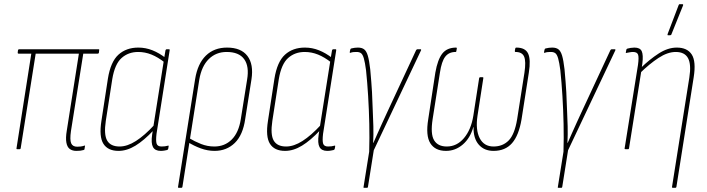

<svg xmlns="http://www.w3.org/2000/svg" viewBox="-20 -715 3390 920"><path d="M346 8Q327 8 314.5 -1Q302 -10 298 -32Q294 -54 300 -89L358 -458H151L79 -4Q78 0 74 0H62Q58 0 59 -4L130 -458H69Q64 -458 65 -464L66 -473Q67 -479 72 -479H452Q457 -479 455 -473L454 -463Q453 -458 448 -458H379L320 -87Q314 -45 321 -28.5Q328 -12 350 -12Q358 -12 366.5 -13Q375 -14 384 -17Q389 -19 387 -14L385 -1Q385 3 380 4Q373 6 365.5 7Q358 8 346 8Z M548 8Q497 8 475.5 -26Q454 -60 466 -136L497 -338Q510 -419 547.5 -453Q585 -487 643 -487Q678 -487 710.5 -474Q743 -461 774 -437L770 -415Q737 -441 706 -453.5Q675 -466 642 -466Q595 -466 562.5 -437Q530 -408 518 -336L487 -136Q477 -70 493.5 -41.5Q510 -13 553 -13Q590 -13 631.5 -39.5Q673 -66 719 -116L716 -91Q670 -42 629 -17Q588 8 548 8ZM750 8Q723 8 713 -10.5Q703 -29 709 -70L713 -95L714 -103L765 -425L766 -433L773 -474Q775 -479 778 -479H790Q794 -479 793 -474L730 -74Q726 -40 730.5 -26.5Q735 -13 754 -13Q763 -13 770.5 -14Q778 -15 785 -17Q789 -19 788 -13L786 -2Q785 3 780 4Q775 5 767.5 6.5Q760 8 750 8Z M837 185Q832 185 833 181L915 -336Q927 -410 966.5 -448.5Q1006 -487 1068 -487Q1135 -487 1165.5 -447Q1196 -407 1185 -335L1155 -145Q1144 -68 1105 -30Q1066 8 1008 8Q975 8 942 -4Q909 -16 879 -35L883 -55Q913 -37 943.5 -25Q974 -13 1007 -13Q1057 -13 1090.5 -46.5Q1124 -80 1134 -145L1164 -333Q1175 -397 1150 -431.5Q1125 -466 1066 -466Q1015 -466 980.5 -432Q946 -398 935 -334L854 181Q853 185 849 185Z M1346 8Q1295 8 1273.5 -26Q1252 -60 1264 -136L1295 -338Q1308 -419 1345.5 -453Q1383 -487 1441 -487Q1476 -487 1508.5 -474Q1541 -461 1572 -437L1568 -415Q1535 -441 1504 -453.5Q1473 -466 1440 -466Q1393 -466 1360.5 -437Q1328 -408 1316 -336L1285 -136Q1275 -70 1291.5 -41.5Q1308 -13 1351 -13Q1388 -13 1429.5 -39.5Q1471 -66 1517 -116L1514 -91Q1468 -42 1427 -17Q1386 8 1346 8ZM1548 8Q1521 8 1511 -10.5Q1501 -29 1507 -70L1511 -95L1512 -103L1563 -425L1564 -433L1571 -474Q1573 -479 1576 -479H1588Q1592 -479 1591 -474L1528 -74Q1524 -40 1528.5 -26.5Q1533 -13 1552 -13Q1561 -13 1568.5 -14Q1576 -15 1583 -17Q1587 -19 1586 -13L1584 -2Q1583 3 1578 4Q1573 5 1565.5 6.5Q1558 8 1548 8Z M1726 185Q1724 185 1722.5 184.5Q1721 184 1722 181L1749 12Q1751 -53 1749.5 -121Q1748 -189 1744 -254.5Q1740 -320 1734 -378Q1729 -416 1723.5 -435Q1718 -454 1710 -460Q1702 -466 1689 -466Q1682 -466 1674.5 -465.5Q1667 -465 1659 -462Q1655 -460 1656 -466L1658 -476Q1659 -482 1664 -483Q1672 -485 1679.5 -486Q1687 -487 1695 -487Q1714 -487 1725 -478.5Q1736 -470 1742.5 -448Q1749 -426 1754 -383Q1760 -318 1762.5 -274Q1765 -230 1766 -189Q1768 -150 1769 -110Q1770 -70 1768 -30H1769Q1779 -53 1789.5 -76.5Q1800 -100 1812 -126.5Q1824 -153 1838 -183L1974 -475Q1977 -479 1980 -479H1994Q1997 -479 1997.5 -478Q1998 -477 1998 -475L1771 5L1743 181Q1742 185 1739 185Z M2117 8Q2065 8 2042 -28.5Q2019 -65 2032 -144L2066 -367Q2077 -430 2099.5 -458.5Q2122 -487 2166 -487Q2169 -487 2169 -483L2167 -472Q2167 -466 2163 -466Q2131 -466 2113.5 -443.5Q2096 -421 2088 -367L2053 -144Q2042 -73 2060 -43Q2078 -13 2121 -13Q2169 -13 2203 -53Q2237 -93 2248 -160L2276 -341Q2277 -345 2281 -345H2293Q2297 -345 2296 -341L2268 -160Q2258 -93 2278.5 -53Q2299 -13 2345 -13Q2389 -13 2417.5 -42Q2446 -71 2458 -144L2493 -367Q2501 -421 2491.5 -443.5Q2482 -466 2450 -466Q2446 -466 2447 -472L2449 -483Q2450 -487 2454 -487Q2497 -487 2510.5 -458.5Q2524 -430 2514 -367L2479 -143Q2466 -66 2433.5 -29Q2401 8 2345 8Q2300 8 2274 -22Q2248 -52 2249 -106H2248Q2233 -53 2197.5 -22.5Q2162 8 2117 8Z M2657 185Q2655 185 2653.5 184.5Q2652 184 2653 181L2680 12Q2682 -53 2680.5 -121Q2679 -189 2675 -254.5Q2671 -320 2665 -378Q2660 -416 2654.5 -435Q2649 -454 2641 -460Q2633 -466 2620 -466Q2613 -466 2605.5 -465.5Q2598 -465 2590 -462Q2586 -460 2587 -466L2589 -476Q2590 -482 2595 -483Q2603 -485 2610.5 -486Q2618 -487 2626 -487Q2645 -487 2656 -478.5Q2667 -470 2673.5 -448Q2680 -426 2685 -383Q2691 -318 2693.5 -274Q2696 -230 2697 -189Q2699 -150 2700 -110Q2701 -70 2699 -30H2700Q2710 -53 2720.5 -76.5Q2731 -100 2743 -126.5Q2755 -153 2769 -183L2905 -475Q2908 -479 2911 -479H2925Q2928 -479 2928.5 -478Q2929 -477 2929 -475L2702 5L2674 181Q2673 185 2670 185Z M3205 185Q3199 185 3200 181L3283 -343Q3293 -406 3277 -436Q3261 -466 3218 -466Q3179 -466 3135.5 -437.5Q3092 -409 3046 -364L3050 -389Q3092 -430 3136 -458.5Q3180 -487 3223 -487Q3273 -487 3294.5 -454Q3316 -421 3304 -345L3221 181Q3220 185 3216 185ZM2978 0Q2972 0 2973 -4L3037 -404Q3042 -440 3037.5 -453Q3033 -466 3013 -466Q3006 -466 2998.5 -464.5Q2991 -463 2984 -462Q2977 -459 2979 -465L2981 -476Q2982 -481 2986 -482Q2992 -484 3002 -485.5Q3012 -487 3020 -487Q3047 -487 3055 -469.5Q3063 -452 3058 -411L3054 -384L3053 -375L2994 -4Q2993 0 2990 0ZM3181 -546Q3179 -546 3178.5 -547.5Q3178 -549 3179 -552L3232 -691Q3233 -693 3234 -694Q3235 -695 3238 -695H3250Q3252 -695 3253 -693.5Q3254 -692 3253 -689L3197 -550Q3196 -546 3190 -546Z"/></svg>

Font: Sofia Sans Condensed Thin
Style: Italic
Weight: 250
Italic angle: -9°
Version: Version 4.100